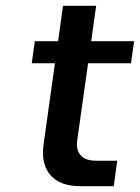

<svg xmlns="http://www.w3.org/2000/svg" viewBox="-20 -642 482 662"><path d="M246.1 -157.2Q241.7 -125.5 258.1 -106.7Q274.4 -87.9 311.5 -87.9H384.3L372.1 0H257.8Q186.5 0 153.6 -38.6Q120.6 -77.1 130.4 -145L169.4 -423.8H89.4L100.1 -500H180.2L197.3 -622.1H311.5L294.4 -500H442.4L431.6 -423.8H283.7Z"/></svg>

Font: Fivo Sans Med
Style: Regular
Weight: 450
Designer: Alexander Slobzheninov
Foundry: Alexander Slobzheninov
Version: 1.0